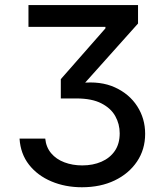

<svg xmlns="http://www.w3.org/2000/svg" viewBox="-20 -748 665 777"><path d="M311.5 9.8Q244.1 9.8 188 -13.9Q131.8 -37.6 97.4 -81.5Q63 -125.5 59.1 -187H163.1Q166.5 -152.3 187 -127.9Q207.5 -103.5 240.5 -91.1Q273.4 -78.6 313 -78.6Q356 -78.6 390.4 -93.5Q424.8 -108.4 444.6 -137.2Q464.4 -166 464.4 -208.5Q464.4 -246.1 446.5 -278.1Q428.7 -310.1 390.1 -329.8Q351.6 -349.6 289.1 -349.6H226.1V-427.7L406.7 -633.3V-639.2H95.2V-727.5H538.6V-652.8L307.1 -394V-412.1Q387.2 -420.9 445.3 -394.3Q503.4 -367.7 535.4 -317.9Q567.4 -268.1 567.4 -206.5Q567.4 -143.1 534.4 -94.2Q501.5 -45.4 444.1 -17.8Q386.7 9.8 311.5 9.8Z"/></svg>

Font: Inter Cardless
Style: Regular
Weight: 400
Designer: Rasmus Andersson
Foundry: rsms
Version: Version 4.001;git-9221beed3